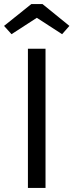

<svg xmlns="http://www.w3.org/2000/svg" viewBox="-35 -929 363 949"><path d="M190 0H103V-688H190ZM147 -841 22 -760 -15 -801 120 -909H175L308 -801L272 -760Z"/></svg>

Font: FiraSans
Style: Regular
Weight: 350
Designer: Carrois Corporate & Edenspiekermann AG
Foundry: Carrois Corporate GbR & Edenspiekermann AG
Version: Version 3.106;PS 003.106;hotconv 1.0.70;makeotf.lib2.5.58329